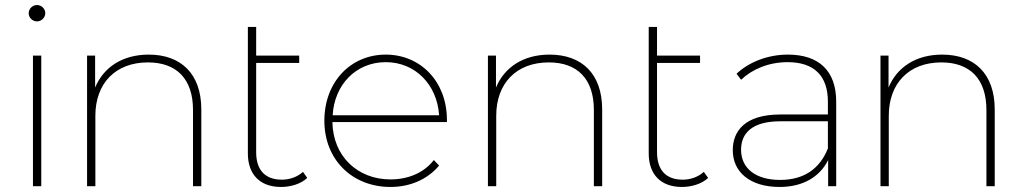

<svg xmlns="http://www.w3.org/2000/svg" viewBox="-20 -740 4078 763"><path d="M127 -655C145 -655 160 -670 160 -688C160 -705 145 -720 127 -720C109 -720 94 -705 94 -687C94 -670 109 -655 127 -655ZM111 0H144V-519H111Z M571 -523C466 -523 391 -472 358 -392V-519H326V0H359V-280C359 -408 438 -492 568 -492C681 -492 747 -427 747 -303V0H780V-305C780 -448 698 -523 571 -523Z M1184 -57C1162 -37 1132 -26 1100 -26C1033 -26 998 -65 998 -135V-490H1169V-519H998V-633H965V-130C965 -49 1011 3 1097 3C1135 3 1176 -9 1201 -33Z M1756 -264C1756 -416 1651 -523 1513 -523C1373 -523 1269 -414 1269 -260C1269 -106 1379 3 1532 3C1608 3 1678 -26 1725 -82L1704 -104C1664 -52 1600 -27 1532 -27C1400 -27 1303 -120 1301 -255H1756ZM1513 -493C1630 -493 1717 -404 1725 -282H1302C1309 -404 1395 -493 1513 -493Z M2164 -523C2059 -523 1984 -472 1951 -392V-519H1919V0H1952V-280C1952 -408 2031 -492 2161 -492C2274 -492 2340 -427 2340 -303V0H2373V-305C2373 -448 2291 -523 2164 -523Z M2777 -57C2755 -37 2725 -26 2693 -26C2626 -26 2591 -65 2591 -135V-490H2762V-519H2591V-633H2558V-130C2558 -49 2604 3 2690 3C2728 3 2769 -9 2794 -33Z M3111 -523C3032 -523 2957 -494 2907 -447L2925 -423C2969 -465 3035 -493 3110 -493C3215 -493 3270 -439 3270 -336V-285H3081C2940 -285 2892 -219 2892 -143C2892 -56 2961 3 3078 3C3173 3 3239 -39 3271 -104V0H3303V-336C3303 -458 3235 -523 3111 -523ZM3080 -25C2983 -25 2925 -71 2925 -145C2925 -210 2968 -258 3081 -258H3270V-150C3238 -70 3176 -25 3080 -25Z M3724 -523C3619 -523 3544 -472 3511 -392V-519H3479V0H3512V-280C3512 -408 3591 -492 3721 -492C3834 -492 3900 -427 3900 -303V0H3933V-305C3933 -448 3851 -523 3724 -523Z"/></svg>

Font: Talent ExtraLight
Style: Regular
Weight: 200
Designer: Mike Powis
Version: Version 1.001;hotconv 1.0.109;makeotfexe 2.5.65596